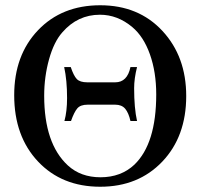

<svg xmlns="http://www.w3.org/2000/svg" viewBox="-20 -696 762 730"><path d="M501 -236H476Q469 -267 456 -282.5Q443 -298 418 -298H313Q286 -298 274 -284Q262 -270 250 -236H225Q235 -273 235 -323Q235 -391 224 -441H249Q260 -408 272 -395.5Q284 -383 312 -383H418Q464 -383 476 -441H501Q490 -397 490 -361Q490 -285 501 -236ZM688 -331Q688 -177 597 -81.5Q506 14 361 14Q215 14 124.5 -82Q34 -178 34 -334Q34 -486 124.5 -581Q215 -676 361 -676Q507 -676 597.5 -578.5Q688 -481 688 -331ZM574 -337Q574 -422 550 -489.5Q526 -557 483 -593Q427 -640 360 -640Q275 -640 217 -573Q185 -537 166.5 -470.5Q148 -404 148 -332Q148 -150 238 -67Q287 -22 362 -22Q440 -22 491 -70Q574 -150 574 -337Z"/></svg>

Font: STIX Math
Style: Regular
Weight: 400
Designer: MicroPress Inc., with final additions and corrections provided by Coen Hoffman, Elsevier (retired)
Version: Version 1.1.1